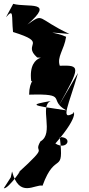

<svg xmlns="http://www.w3.org/2000/svg" viewBox="-38 -756 467 1002"><path d="M18 170 25 139C63 281 144 204 184 213C252 25 298 166 274 -41C346 -40 311 31 251 -7C391 -168 337 -181 345 -165C273 -122 323 -212 369 -375L266 -200C384 -411 382 -416 274 -413C258 -460 297 -496 307 -564C259 -588 167 -591 324 -579C149 -661 195 -691 105 -628C254 -757 105 -715 31 -736L-7 -666C36 -714 21 -676 30 -589C220 -530 74 -529 156 -456C257 -447 104 -499 125 -332C242 -342 115 -409 114 -262C324 -268 209 -235 308 -180C114 -208 119 -209 227 -229C165 -203 247 -59 173 -18C130 56 232 -14 55 147C100 95 4 235 -18 226Z"/></svg>

Font: Asimov Silicon
Style: Regular
Weight: 400
Designer: Google
Version: Version 2.000980; 2014